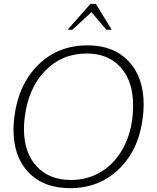

<svg xmlns="http://www.w3.org/2000/svg" viewBox="-20 -956 808 986"><path d="M327.1 -803.2 444.3 -936H472.2L553.7 -803.2H526.4L449.7 -893.6L351.6 -803.2ZM339.8 10.3Q204.1 10.3 126.7 -70.3Q49.3 -150.9 49.3 -290Q49.3 -317.9 53.2 -353Q74.2 -522 176 -622.6Q277.8 -723.1 429.7 -723.1Q563.5 -723.1 640.6 -641.4Q717.8 -559.6 717.8 -418.9Q717.8 -387.7 713.4 -353Q693.4 -187.5 591.6 -88.6Q489.7 10.3 339.8 10.3ZM344.7 -31.7Q435.5 -31.7 508.1 -79.3Q580.6 -127 622.1 -214.6Q663.6 -302.2 663.6 -414.6Q663.6 -538.1 600.1 -609.6Q536.6 -681.2 424.8 -681.2Q297.9 -681.2 211.4 -592Q125 -502.9 106.9 -353Q103 -320.8 103 -294.4Q103 -172.9 167.7 -102.3Q232.4 -31.7 344.7 -31.7Z"/></svg>

Font: Muli
Style: ExtraLightItalic
Weight: 200
Italic angle: -7°
Designer: Vernon Adams
Foundry: newtypography
Version: Version 2.0; ttfautohint (v1.00rc1.2-2d82) -l 8 -r 50 -G 200